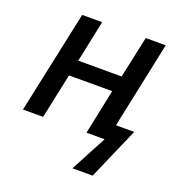

<svg xmlns="http://www.w3.org/2000/svg" viewBox="-131 -649 884 948"><g transform="rotate(20 310.5 -175.0)"><path d="M354 189H460L579 -84H483L579 -539H474L427 -320H199L245 -539H140L25 0H131L181 -236H408L359 0H454Z"/></g></svg>

Font: Noto Sans Medium
Style: Italic
Weight: 500
Italic angle: -12°
Designer: Monotype Design Team
Foundry: Monotype Imaging Inc.
Version: Version 2.013